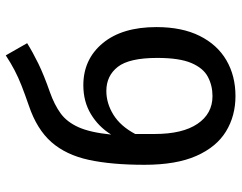

<svg xmlns="http://www.w3.org/2000/svg" viewBox="-104 -706 824 655"><g transform="rotate(-90 307.5 -379.0)"><path d="M445.6 -770.8 487.2 -697.9Q456.9 -679 418.2 -660Q379.5 -641 319.5 -620Q277.4 -605.1 247.9 -583.8Q218.5 -562.6 200.5 -522.6Q182.6 -482.6 175.4 -411.3Q202.6 -454.9 245.4 -480.5Q288.2 -506.2 343.6 -506.2Q432.3 -506.2 487.2 -440Q542.1 -373.8 542.1 -256.9Q542.1 -169.7 512.1 -109.5Q482.1 -49.2 429 -18.2Q375.9 12.8 306.7 12.8Q239 12.8 185.9 -19.7Q132.8 -52.3 102.6 -120.8Q72.3 -189.2 72.3 -297.9Q72.3 -410.3 89.2 -487.9Q106.2 -565.6 149.7 -615.1Q193.3 -664.6 273.3 -691.8Q313.3 -705.6 342.1 -716.9Q370.8 -728.2 394.9 -740.8Q419 -753.3 445.6 -770.8ZM177.4 -263.1Q177.4 -167.7 212.1 -116.7Q246.7 -65.6 306.7 -65.6Q342.6 -65.6 372.3 -81.3Q402.1 -96.9 419.5 -137.7Q436.9 -178.5 436.9 -253.8Q436.9 -349.7 406.4 -388.7Q375.9 -427.7 324.1 -427.7Q282.1 -427.7 243.1 -403.6Q204.1 -379.5 177.4 -329.2Z"/></g></svg>

Font: Fira Code Retina
Style: Regular
Weight: 450
Monospace: yes
Designer: Carrois Corporate, Edenspiekermann AG, Nikita Prokopov
Foundry: Carrois Corporate, Edenspiekermann AG, Nikita Prokopov
Version: Version 6.002